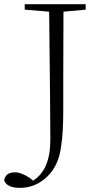

<svg xmlns="http://www.w3.org/2000/svg" viewBox="-62 -743 473 929"><path d="M352.5 -722.7V-696.3L245.1 -686.5Q244.1 -588.9 244.1 -387.7V-217.8Q244.1 -96.7 234.4 -41Q224.6 54.7 167.5 110.4Q110.4 166 34.2 166Q-28.3 166 -42 129.9Q-36.1 90.8 10.7 90.8Q40 90.8 81.1 117.2L97.7 130.9Q181.6 80.1 181.6 -67.4Q181.6 -180.7 175.8 -686.5L57.6 -696.3V-722.7Z"/></svg>

Font: GenYoMin TW TTF ExtraLight
Style: Regular
Weight: 250
Version: Version 1.300